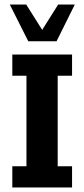

<svg xmlns="http://www.w3.org/2000/svg" viewBox="-20 -822 370 842"><path d="M34 0V-93H96V-490H34V-583H296V-490H233V-93H296V0ZM104 -641 23 -802H95L165 -691L235 -802H308L228 -641Z"/></svg>

Font: Rokkitt SemiBold
Style: Bold
Weight: 700
Version: Version 3.103